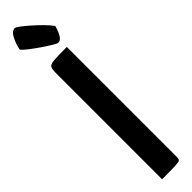

<svg xmlns="http://www.w3.org/2000/svg" viewBox="-335 -877 835 835"><g transform="rotate(-45 82.5 -459.0)"><path d="M30 0V-651Q30 -676 35 -686Q40 -696 64 -698Q88 -700 144 -700V-20Q144 -10 139 -6Q134 -2 110.5 -1Q87 0 30 0ZM130 -739Q126 -739 107.5 -750Q89 -761 65.5 -777Q42 -793 21 -809Q0 -825 -9 -836Q-4 -864 9.5 -891Q23 -918 42 -918Q47 -918 62.5 -906.5Q78 -895 99 -876.5Q120 -858 140 -838Q160 -818 173 -800Q173 -800 168.5 -785Q164 -770 154.5 -754.5Q145 -739 130 -739Z"/></g></svg>

Font: Yanone Kaffeesatz ExtraLight
Style: Bold
Weight: 700
Version: Version 2.003